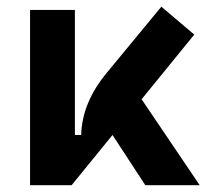

<svg xmlns="http://www.w3.org/2000/svg" viewBox="-20 -547 626 567"><path d="M191.4 0 172.9 -148.4H219.7Q221.2 -197.3 240.2 -242.9Q259.3 -288.6 294.9 -331.5L456.5 -527.3L553.7 -444.8ZM68.8 0V-517.6H201.2V-52.2L191.4 0ZM409.2 0 259.8 -228.5 369.1 -296.9 569.8 0Z"/></svg>

Font: Cascadia Mono
Style: Regular
Weight: 400
Monospace: yes
Designer: Aaron Bell
Foundry: Saja Typeworks
Version: Version 2102.003